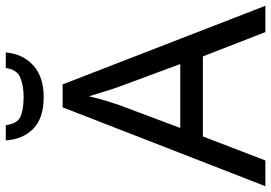

<svg xmlns="http://www.w3.org/2000/svg" viewBox="-160 -798 958 679"><g transform="rotate(-90 319.5 -459.0)"><path d="M545 0 459 -221H176L91 0H0L279 -717H360L638 0ZM352 -517Q349 -525 342 -546Q335 -567 328.5 -589.5Q322 -612 318 -624Q311 -593 302 -563.5Q293 -534 287 -517L206 -301H432ZM473 -918Q468 -858 427.5 -821Q387 -784 315 -784Q241 -784 203.5 -820.5Q166 -857 162 -918H216Q221 -877 246 -866Q271 -855 317 -855Q356 -855 384.5 -867Q413 -879 418 -918Z"/></g></svg>

Font: Noto Kufi Arabic
Style: Regular
Weight: 400
Designer: Monotype Design Team, David Williams, Khaled Hosny
Foundry: Google LLC
Version: Version 2.109; ttfautohint (v1.8.4.7-5d5b)